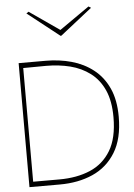

<svg xmlns="http://www.w3.org/2000/svg" viewBox="-61 -973 713 1018"><g transform="rotate(-5 295.5 -463.5)"><path d="M54 0V-660H198Q270 -660 335 -642Q400 -624 450.5 -584.5Q501 -545 529.5 -482.5Q558 -420 558 -331Q558 -214 513 -141Q468 -68 391 -34Q314 0 216 0ZM76 -27H216Q309 -27 379.5 -57Q450 -87 490 -153.5Q530 -220 530 -331Q530 -417 504 -475Q478 -533 431.5 -568Q385 -603 325.5 -618Q266 -633 198 -633L76 -632ZM130 -927 290 -816 449 -927 462 -919 292 -785H288L118 -919Z"/></g></svg>

Font: Panamera Thin
Style: Regular
Weight: 100
Designer: Bastien Sozeau
Foundry: NBR — Bastien Sozeau
Version: Version 3.003;gftools[0.9.33]